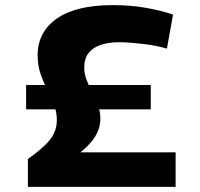

<svg xmlns="http://www.w3.org/2000/svg" viewBox="-20 -730 781 750"><path d="M89 0V-109Q131 -139 155.5 -162.5Q180 -186 191 -209.5Q202 -233 202 -261Q202 -293 190.5 -321.5Q179 -350 164.5 -379Q150 -408 138.5 -441Q127 -474 127 -514Q127 -605 202 -657.5Q277 -710 421 -710Q455 -710 486 -707.5Q517 -705 546.5 -700Q576 -695 603 -688.5Q630 -682 656 -673L632 -540Q612 -546 589.5 -550.5Q567 -555 542.5 -558Q518 -561 493 -563Q468 -565 443 -565Q405 -565 374.5 -555Q344 -545 326.5 -523.5Q309 -502 309 -466Q309 -441 318.5 -417Q328 -393 340.5 -368.5Q353 -344 362.5 -318.5Q372 -293 372 -267Q372 -241 362.5 -218Q353 -195 335.5 -174.5Q318 -154 294 -135H666V0ZM82 -303V-398H569V-303Z"/></svg>

Font: Georama SemiExpanded
Style: Bold
Weight: 700
Width: 6
Designer: Jean-Baptiste Levee
Foundry: Production Type
Version: Version 1.001